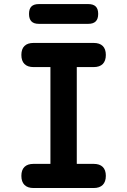

<svg xmlns="http://www.w3.org/2000/svg" viewBox="-20 -946 640 966"><path d="M366.3 -121.5H451.4Q481.2 -121.5 496.9 -106.2Q512.5 -90.9 512.5 -61.1Q512.5 -31.3 496.9 -15.7Q481.2 0 451.4 0H148.6Q118.8 0 103.1 -15.7Q87.5 -31.3 87.5 -61.1Q87.5 -90.9 103.1 -106.2Q118.8 -121.5 148.6 -121.5H233.7V-608.5H148.6Q118.8 -608.5 103.1 -624.1Q87.5 -639.8 87.5 -669.6Q87.5 -699.4 103.1 -714.7Q118.8 -730 148.6 -730H451.4Q481.2 -730 496.9 -714.7Q512.5 -699.4 512.5 -669.6Q512.5 -639.8 496.9 -624.1Q481.2 -608.5 451.4 -608.5H366.3ZM175.6 -826Q150.1 -826 138.1 -838.5Q126 -850.9 126 -875.9Q126 -901.4 138.1 -913.4Q150.1 -925.5 175.6 -925.5H424.1Q449.1 -925.5 461.5 -913.5Q474 -901.4 474 -876Q474 -850.6 461.5 -838.3Q449.1 -826 424.1 -826Z"/></svg>

Font: Maple Mono
Style: Regular
Weight: 400
Monospace: yes
Designer: subframe7536
Version: Version 7.300